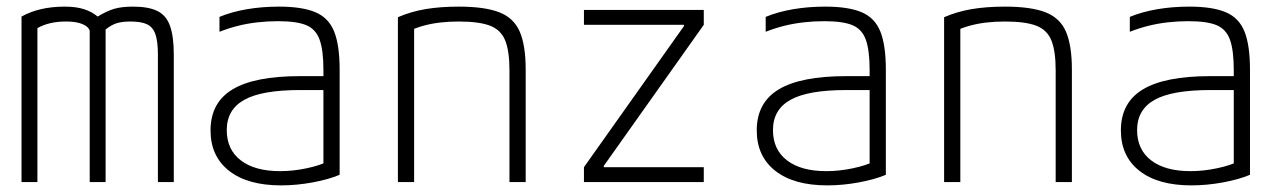

<svg xmlns="http://www.w3.org/2000/svg" viewBox="-20 -550 3890 580"><path d="M45 0V-500Q72 -515 104.5 -522.5Q137 -530 176 -530Q209 -530 233 -522.5Q257 -515 275 -500Q303 -517 325.5 -523.5Q348 -530 382 -530Q428 -530 455 -517Q482 -504 493.5 -472Q505 -440 505 -385V0H457V-385Q457 -425 449.5 -446.5Q442 -468 424.5 -476.5Q407 -485 374 -485Q351 -485 334.5 -480.5Q318 -476 299 -461V0H251V-456Q251 -461 244 -468Q237 -475 221 -480Q205 -485 179 -485Q128 -485 93 -465V0Z M829 10Q728 10 672 -34Q616 -78 616 -156Q616 -240 682.5 -280Q749 -320 886 -320H980V-278H886Q771 -278 718 -248.5Q665 -219 665 -157Q665 -98 707.5 -65.5Q750 -33 826 -33Q865 -33 905.5 -41.5Q946 -50 972 -63L957 -33V-339Q957 -398 945.5 -430Q934 -462 905 -474Q876 -486 820 -486Q788 -486 757.5 -482.5Q727 -479 699 -472Q671 -465 643 -454V-499Q679 -514 725 -522Q771 -530 823 -530Q893 -530 933 -513Q973 -496 989.5 -454.5Q1006 -413 1006 -340V-22Q973 -8 924.5 1Q876 10 829 10Z M1182 -498Q1221 -515 1265.5 -522.5Q1310 -530 1366 -530Q1444 -530 1488 -513Q1532 -496 1550 -454.5Q1568 -413 1568 -340V0H1519V-338Q1519 -396 1506 -428Q1493 -460 1460 -472.5Q1427 -485 1366 -485Q1336 -485 1310 -482Q1284 -479 1260 -472.5Q1236 -466 1210 -454L1231 -486V0H1182Z M1744 0V-45L2046 -471V-475H1744V-520H2106V-475L1804 -49V-45H2106V0Z M2479 10Q2378 10 2322 -34Q2266 -78 2266 -156Q2266 -240 2332.5 -280Q2399 -320 2536 -320H2630V-278H2536Q2421 -278 2368 -248.5Q2315 -219 2315 -157Q2315 -98 2357.5 -65.5Q2400 -33 2476 -33Q2515 -33 2555.5 -41.5Q2596 -50 2622 -63L2607 -33V-339Q2607 -398 2595.5 -430Q2584 -462 2555 -474Q2526 -486 2470 -486Q2438 -486 2407.5 -482.5Q2377 -479 2349 -472Q2321 -465 2293 -454V-499Q2329 -514 2375 -522Q2421 -530 2473 -530Q2543 -530 2583 -513Q2623 -496 2639.5 -454.5Q2656 -413 2656 -340V-22Q2623 -8 2574.5 1Q2526 10 2479 10Z M2832 -498Q2871 -515 2915.5 -522.5Q2960 -530 3016 -530Q3094 -530 3138 -513Q3182 -496 3200 -454.5Q3218 -413 3218 -340V0H3169V-338Q3169 -396 3156 -428Q3143 -460 3110 -472.5Q3077 -485 3016 -485Q2986 -485 2960 -482Q2934 -479 2910 -472.5Q2886 -466 2860 -454L2881 -486V0H2832Z M3579 10Q3478 10 3422 -34Q3366 -78 3366 -156Q3366 -240 3432.5 -280Q3499 -320 3636 -320H3730V-278H3636Q3521 -278 3468 -248.5Q3415 -219 3415 -157Q3415 -98 3457.5 -65.5Q3500 -33 3576 -33Q3615 -33 3655.5 -41.5Q3696 -50 3722 -63L3707 -33V-339Q3707 -398 3695.5 -430Q3684 -462 3655 -474Q3626 -486 3570 -486Q3538 -486 3507.5 -482.5Q3477 -479 3449 -472Q3421 -465 3393 -454V-499Q3429 -514 3475 -522Q3521 -530 3573 -530Q3643 -530 3683 -513Q3723 -496 3739.5 -454.5Q3756 -413 3756 -340V-22Q3723 -8 3674.5 1Q3626 10 3579 10Z"/></svg>

Font: M PLUS Code Latin SemiExpanded Light
Style: Regular
Weight: 300
Width: 6
Designer: Coji Morishita
Foundry: UNDERFOREST DESIGN
Version: Version 1.002; ttfautohint (v1.8.3)